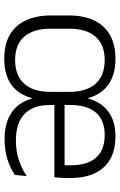

<svg xmlns="http://www.w3.org/2000/svg" viewBox="146 -686 552 883"><g transform="rotate(90 421.5 -244.0)"><path d="M249 12Q153 12 101.8 -43.8Q50.5 -99.5 50.5 -204.5V-284Q50.5 -388.5 102 -444Q153.5 -499.5 249 -499.5Q324 -499.5 369.5 -466.2Q415 -433 431.5 -371H432Q447.5 -432.5 492 -466Q536.5 -499.5 606.5 -499.5Q669.5 -499.5 712 -475Q754.5 -450.5 776.2 -404.5Q798 -358.5 798 -294V-276.5Q798 -262 797.2 -247.5Q796.5 -233 794.5 -218.5H739Q739.5 -240.5 739.5 -260.2Q739.5 -280 739.5 -296.5Q739.5 -345.5 724 -379.8Q708.5 -414 677.8 -432Q647 -450 601 -450Q532.5 -450 497.5 -409.8Q462.5 -369.5 462.5 -293.5V-243.5V-235.5V-196Q462.5 -122 503.2 -81.8Q544 -41.5 627 -41.5Q673 -41.5 713.8 -54.8Q754.5 -68 789.5 -91.5L784 -37Q753 -15.5 711.5 -2.5Q670 10.5 620 10.5Q544.5 10.5 496.8 -22Q449 -54.5 432 -118.5H431.5Q415.5 -54.5 369.8 -21.2Q324 12 249 12ZM433.5 -218.5V-265.5H781V-218.5ZM255.5 -38Q327 -38 364.5 -80Q402 -122 402 -201V-287Q402 -366 364.5 -408Q327 -450 255.5 -450Q185 -450 148.2 -408Q111.5 -366 111.5 -287.5V-201Q111.5 -122 148.2 -80Q185 -38 255.5 -38Z"/></g></svg>

Font: Anek Latin Light
Style: Regular
Weight: 300
Designer: Yesha Goshar
Foundry: Ek Type
Version: Version 1.003